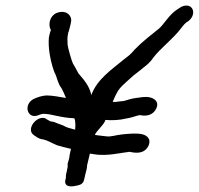

<svg xmlns="http://www.w3.org/2000/svg" viewBox="-20 -656 714 690"><path d="M221 -48C221 -42 219 -37 218 -32C216 -24 217 -20 217 -19L214 -4C214 22 250 12 256 11C259 10 278 9 282 -9L287 -31C290 -42 293 -52 293 -62L303 -104C312 -103 323 -101 331 -100C371 -97 406 -105 428 -108L443 -110L445 -111C445 -111 445 -110 446 -110H447C459 -108 498 -98 514 -133C525 -160 504 -171 489 -174C469 -178 439 -175 419 -173C392 -170 380 -164 363 -166C351 -167 338 -169 321 -171C326 -186 354 -207 359 -225C382 -223 409 -224 433 -230C465 -235 480 -246 490 -241H491C507 -239 531 -242 542 -267C553 -292 532 -303 519 -306C510 -308 501 -308 492 -307L470 -304C452 -302 439 -297 425 -293L405 -291C399 -290 395 -289 385 -290C392 -307 402 -329 410 -337V-338C424 -354 442 -368 460 -385L482 -402C498 -416 516 -426 531 -449C556 -481 587 -504 619 -540C632 -555 640 -568 649 -575L658 -581C684 -602 677 -636 650 -636C634 -636 622 -625 619 -623H618C587 -603 569 -568 552 -554V-553H551C524 -531 492 -507 464 -478C456 -468 449 -462 444 -457L422 -440L421 -439C383 -407 329 -372 308 -314C308 -315 308 -317 307 -319C300 -348 282 -369 262 -392C256 -403 249 -417 242 -428C238 -435 224 -484 223 -495C222 -505 222 -525 224 -532C225 -536 225 -540 227 -543L232 -562C234 -569 235 -575 236 -583C236 -600 221 -616 198 -613C159 -609 151 -568 163 -548C161 -544 159 -536 158 -532C156 -525 155 -518 155 -508C154 -471 165 -422 177 -393L178 -392C185 -378 187 -357 201 -339C207 -327 211 -320 217 -304C198 -307 169 -313 148 -313H147C130 -312 117 -307 107 -303C61 -286 76 -225 118 -242C125 -245 125 -245 135 -247C167 -247 194 -233 247 -231C249 -227 250 -223 250 -220L251 -207L250 -190C235 -194 220 -197 207 -205L183 -214C175 -218 168 -219 161 -220L150 -226C121 -252 68 -193 102 -170C109 -166 117 -157 135 -155C153 -151 161 -144 185 -134C197 -130 215 -126 235 -121L230 -98C230 -93 229 -89 228 -85L223 -67C223 -63 224 -57 222 -50Z"/></svg>

Font: Stray Cat
Style: ExBdExtObl
Weight: 800
Version: Version 1.0